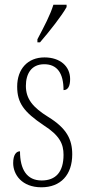

<svg xmlns="http://www.w3.org/2000/svg" viewBox="-20 -786 365 816"><path d="M139 -619V-606H150C190 -652 244 -721 263 -756V-766H207C193 -721 169 -676 139 -619ZM156 10C238 10 287 -43 287 -130C287 -194 263 -241 185 -289C119 -330 90 -366 90 -421C90 -472 113 -513 168 -513C223 -513 250 -475 250 -403C269 -403 278 -420 278 -450C278 -504 236 -542 169 -542C98 -542 53 -493 53 -418C53 -348 82 -310 165 -254C234 -210 250 -174 250 -128C250 -55 217 -19 157 -19C94 -19 65 -66 65 -143C49 -143 36 -128 36 -93C36 -44 73 10 156 10Z"/></svg>

Font: Noto Serif Khmer ExtraCondensed ExtraLight
Style: Regular
Weight: 200
Width: 2
Designer: Danh Hong and the Monotype Design Team
Foundry: Monotype Imaging Inc.
Version: Version 2.004